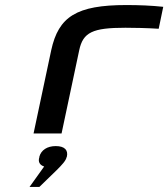

<svg xmlns="http://www.w3.org/2000/svg" viewBox="-20 -529 667 761"><path d="M477 -419C509 -419 564 -418 609 -415L627 -502C580 -507 532 -509 481 -509C283 -509 212 -463 183 -330L113 0H224L294 -330C309 -401 347 -419 477 -419ZM97 212H136L205 145C226 124 241 108 244 94L245 92C251 66 236 50 201 50C167 50 143 66 136 92V94C130 112 137 125 155 131Z"/></svg>

Font: LT Wave Mono Medium
Style: Italic
Weight: 500
Designer: Daniel Lyons
Version: Version 2.5 (Glyphs App)